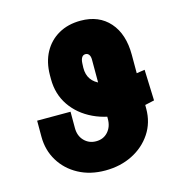

<svg xmlns="http://www.w3.org/2000/svg" viewBox="-109 -838 907 949"><g transform="rotate(-15 344.0 -363.5)"><path d="M630.4 -420.9 636.2 -262.7Q584.5 -251 556.9 -245.1Q529.3 -239.3 513.4 -237.3Q497.6 -235.4 481 -235.4Q391.6 -235.4 321.5 -268.6Q251.5 -301.8 211.4 -360.6Q171.4 -419.4 171.4 -496.1V-516.6Q171.9 -583 198.7 -632.6Q225.6 -682.1 273.9 -709.7Q322.3 -737.3 387.2 -737.3Q480.5 -737.3 534.4 -676.3Q588.4 -615.2 588.4 -508.8V-233.4Q588.4 -162.1 552 -107.2Q515.6 -52.2 453.9 -21.2Q392.1 9.8 314.9 9.8Q237.8 9.8 178.5 -22.2Q119.1 -54.2 85.7 -109.4Q52.2 -164.6 52.2 -233.4V-315.4H223.1V-233.4Q222.7 -192.4 247.1 -167Q271.5 -141.6 308.1 -141.6Q345.7 -141.6 368.9 -167.5Q392.1 -193.4 392.1 -233.4V-537.1Q392.1 -553.2 385.5 -562.3Q378.9 -571.3 367.7 -571.3Q355.5 -571.3 348.9 -561Q342.3 -550.8 341.3 -532.2L340.3 -508.8Q339.8 -473.6 356.4 -450Q373 -426.3 404.8 -414.3Q436.5 -402.3 481 -402.3Q493.2 -402.3 497.1 -402.1Q501 -401.9 510.3 -403.1Q519.5 -404.3 546.1 -408.2Q572.8 -412.1 630.4 -420.9Z"/></g></svg>

Font: Inter 24pt Black
Style: Regular
Weight: 900
Designer: Rasmus Andersson
Foundry: rsms
Version: Version 4.001;git-66647c0bb